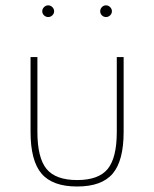

<svg xmlns="http://www.w3.org/2000/svg" viewBox="-20 -677 572 712"><path d="M93.3 -188V-465.3H118.7V-188Q118.7 -91.8 152.6 -50.5Q186.5 -9.3 266.1 -9.3Q345.7 -9.3 379.4 -50.5Q413.1 -91.8 413.1 -188V-465.3H438.5V-188Q438.5 -81.1 397.9 -33.2Q357.4 14.6 266.1 14.6Q174.8 14.6 134 -33.2Q93.3 -81.1 93.3 -188ZM388.4 -620.1Q381.8 -613.8 373 -613.8Q364.3 -613.8 357.9 -620.1Q351.6 -626.5 351.6 -635.3Q351.6 -644 357.9 -650.6Q364.3 -657.2 373 -657.2Q381.8 -657.2 388.4 -650.6Q395 -644 395 -635.3Q395 -626.5 388.4 -620.1ZM143.3 -620.1Q136.7 -626.5 136.7 -635.3Q136.7 -644 143.3 -650.6Q149.9 -657.2 158.7 -657.2Q167.5 -657.2 174.1 -650.6Q180.7 -644 180.7 -635.3Q180.7 -626.5 174.1 -620.1Q167.5 -613.8 158.7 -613.8Q149.9 -613.8 143.3 -620.1Z"/></svg>

Font: Spartan MB Thin
Style: Regular
Weight: 100
Designer: Matt Bailey, Mirko Velimirovic
Foundry: Matt Bailey
Version: Version 1.005